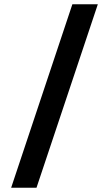

<svg xmlns="http://www.w3.org/2000/svg" viewBox="-20 -879 526 899"><path d="M32.2 0 318.8 -858.9H438L150.9 0Z"/></svg>

Font: SimahzazaarabicW05-Medium
Style: Regular
Weight: 500
Designer: Ahmed zaza
Foundry: Ahmed zaza
Version: Version 1.001